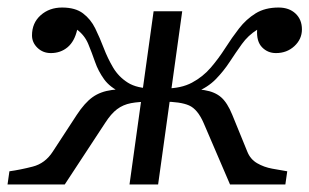

<svg xmlns="http://www.w3.org/2000/svg" viewBox="-52 -490 822 510"><path d="M368 0H292L356 -460H432ZM559 0 489 -163Q473 -200 450 -210Q427 -220 382 -220L387 -255H417Q464 -255 491.5 -250.5Q519 -246 535.5 -231.5Q552 -217 565 -185L605 -87Q613 -67 631 -56.5Q649 -46 671 -42Q693 -38 711 -35L706 0ZM688 -470Q716 -470 733 -454Q750 -438 750 -412Q750 -386 730 -367.5Q710 -349 681 -349Q659 -349 644 -364.5Q629 -380 631 -411Q607 -396 590.5 -373Q574 -350 558 -325.5Q542 -301 521 -279.5Q500 -258 467 -244.5Q434 -231 383 -231L387 -255Q429 -255 458 -270.5Q487 -286 508 -310.5Q529 -335 546.5 -362.5Q564 -390 583 -414.5Q602 -439 627 -454.5Q652 -470 688 -470ZM120 0H-32L-27 -35Q2 -39 35 -47.5Q68 -56 88 -87L152 -185Q173 -217 194 -232Q215 -247 245.5 -251Q276 -255 324 -255H354L349 -220Q317 -220 296 -216Q275 -212 259 -200Q243 -188 227 -163ZM113 -470Q148 -470 168.5 -454.5Q189 -439 201 -414.5Q213 -390 223.5 -362.5Q234 -335 248.5 -310.5Q263 -286 287.5 -270.5Q312 -255 354 -255L351 -231Q299 -231 269.5 -244.5Q240 -258 224.5 -279.5Q209 -301 200.5 -325.5Q192 -350 182.5 -373Q173 -396 153 -411Q146 -380 127.5 -364.5Q109 -349 83 -349Q62 -349 47.5 -363Q33 -377 33 -396Q33 -429 56 -449.5Q79 -470 113 -470Z"/></svg>

Font: Brygada 1918
Style: Italic
Weight: 400
Italic angle: -8°
Designer: Mateusz Machalski | Borys Kosmynka | Przemek Hoffer
Foundry: NIEPODLEGLA 2018
Version: Version 3.006